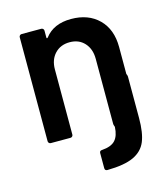

<svg xmlns="http://www.w3.org/2000/svg" viewBox="-106 -602 757 869"><g transform="rotate(-15 272.5 -167.5)"><path d="M485 -214Q485 -213 487 -209Q489 -205 489 -199V-6Q489 63 472.5 103Q456 143 413 163Q370 183 290 184Q278 184 278 172V102Q278 90 290 90Q333 87 352 66.5Q371 46 373 4Q373 2 371 -2Q369 -6 369 -12V-316Q369 -362 343 -390.5Q317 -419 274 -419Q231 -419 204.5 -391Q178 -363 178 -317V-12Q178 -7 174.5 -3.5Q171 0 166 0H74Q69 0 65.5 -3.5Q62 -7 62 -12V-499Q62 -504 65.5 -507.5Q69 -511 74 -511H166Q171 -511 174.5 -507.5Q178 -504 178 -499V-467Q178 -464 179 -463.5Q180 -463 181 -463Q182 -463 184 -465Q225 -519 307 -519Q388 -519 436.5 -471Q485 -423 485 -340Z"/></g></svg>

Font: LinhAnh SemBd
Style: Regular
Weight: 600
Monospace: yes
Designer: Jeremy Tribby
Foundry: Tribby Type
Version: Version 1.408